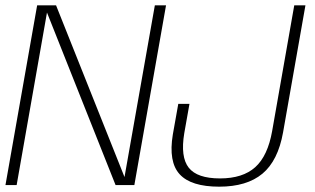

<svg xmlns="http://www.w3.org/2000/svg" viewBox="-30 -695 1184 721"><path d="M-9.5 0H32.5L147.5 -654H144L404 0H474.5L593.5 -675H551.5L436 -21.5H441L180.5 -675H109.5ZM793 6Q897 6 955.5 -42.8Q1014 -91.5 1033 -198L1117 -675H1075L992 -203Q975.5 -109.5 928.5 -67.2Q881.5 -25 796 -25Q710.5 -25 678.8 -65.2Q647 -105.5 662 -195L681.5 -305H639.5L619 -190Q602 -87 644.8 -40.5Q687.5 6 793 6Z"/></svg>

Font: Anybody UltraCondensed Thin ExtraLight
Style: Italic
Weight: 250
Italic angle: -10°
Version: Version 1.111